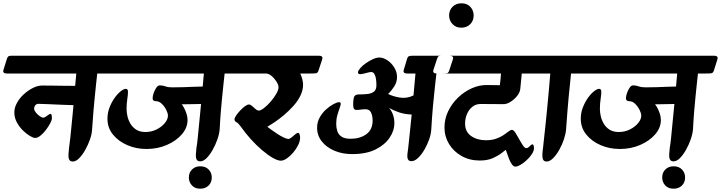

<svg xmlns="http://www.w3.org/2000/svg" viewBox="-76 -957 4375 1165"><path d="M-55 -533 -34 -600Q-29 -615 -21 -617Q-13 -619 0 -619H610Q638 -619 631 -597L610 -530Q605 -514 594 -512.5Q583 -511 561 -511H514Q510 -476 506.5 -442Q503 -408 499 -368.5Q495 -329 491 -281.5Q487 -234 483 -174Q482 -146 470.5 -112.5Q459 -79 441.5 -48Q424 -17 404.5 3Q385 23 366 23Q349 23 343.5 10.5Q338 -2 339.5 -21.5Q341 -41 343 -60Q346 -81 350.5 -120Q355 -159 359.5 -210Q364 -261 370 -319Q338 -320 295.5 -321.5Q253 -323 215 -325Q177 -327 157 -327Q145 -327 138 -318Q131 -309 131 -299Q131 -288 141 -275Q151 -262 164.5 -252.5Q178 -243 187 -243Q193 -243 201.5 -249Q210 -255 218 -260.5Q226 -266 230 -266Q236 -266 237.5 -256.5Q239 -247 239 -240Q239 -228 228.5 -208.5Q218 -189 202.5 -168.5Q187 -148 169.5 -134Q152 -120 137 -120Q126 -120 105.5 -132Q85 -144 63 -165.5Q41 -187 26 -215Q11 -243 11 -275Q11 -304 27 -333Q43 -362 69 -385.5Q95 -409 124 -423.5Q153 -438 180 -438Q203 -438 238 -437.5Q273 -437 311.5 -436.5Q350 -436 380 -436L387 -511H-34Q-62 -511 -55 -533Z M501 -533 523 -600Q528 -615 536.5 -617Q545 -619 561 -619H1384Q1412 -619 1405 -597L1384 -530Q1379 -514 1368.5 -512.5Q1358 -511 1335 -511H1287Q1283 -476 1279.5 -442Q1276 -408 1272 -368.5Q1268 -329 1264 -281.5Q1260 -234 1257 -174Q1255 -146 1243.5 -112.5Q1232 -79 1214.5 -48Q1197 -17 1177.5 2.5Q1158 22 1139 22Q1122 22 1116.5 9.5Q1111 -3 1112.5 -22Q1114 -41 1116 -60Q1120 -82 1124 -121.5Q1128 -161 1133 -213.5Q1138 -266 1144 -326L1026 -324Q1032 -319 1040.5 -303Q1049 -287 1055.5 -267.5Q1062 -248 1062 -229Q1062 -182 1027.5 -142Q993 -102 936.5 -77.5Q880 -53 813 -53Q750 -53 696 -76.5Q642 -100 609 -141Q576 -182 576 -236Q576 -273 589 -306Q602 -339 620.5 -364.5Q639 -390 657.5 -404Q676 -418 687 -418Q700 -418 700.5 -401.5Q701 -385 696.5 -357Q692 -329 692 -296Q692 -275 697.5 -251Q703 -227 716 -205.5Q729 -184 751 -170Q773 -156 806 -156Q843 -156 874 -171.5Q905 -187 924 -210Q943 -233 943 -256Q943 -269 933 -289.5Q923 -310 906.5 -326.5Q890 -343 870 -343Q850 -343 850 -361Q850 -374 856.5 -392.5Q863 -411 872.5 -425Q882 -439 893 -439Q912 -439 927.5 -433Q943 -427 968 -427Q1000 -427 1035 -428Q1070 -429 1102 -430.5Q1134 -432 1154 -432L1161 -511H522Q494 -511 501 -533Z M1070 120Q1070 90 1089.5 71Q1109 52 1139 52Q1172 52 1190.5 72Q1209 92 1209 120Q1209 150 1189.5 169Q1170 188 1139 188Q1107 188 1088.5 168Q1070 148 1070 120Z M1279 -533 1300 -600Q1305 -615 1313 -617Q1321 -619 1334 -619H1858Q1886 -619 1879 -597L1857 -530Q1852 -514 1841.5 -512.5Q1831 -511 1808 -511H1746Q1754 -493 1758.5 -475.5Q1763 -458 1763 -443Q1763 -410 1747 -377Q1731 -344 1704.5 -314.5Q1678 -285 1648.5 -260Q1619 -235 1591.5 -216.5Q1564 -198 1546 -188Q1555 -181 1572 -168.5Q1589 -156 1608.5 -143.5Q1628 -131 1646 -122.5Q1664 -114 1673 -114Q1682 -114 1693.5 -123.5Q1705 -133 1715.5 -142Q1726 -151 1732 -151Q1739 -151 1742 -141Q1745 -131 1745 -121Q1745 -101 1733 -76.5Q1721 -52 1702.5 -30.5Q1684 -9 1664 4.5Q1644 18 1628 18Q1609 18 1578.5 0.5Q1548 -17 1513.5 -46.5Q1479 -76 1445.5 -113Q1412 -150 1385 -189Q1369 -211 1358 -216Q1347 -221 1347 -233Q1347 -242 1357 -256.5Q1367 -271 1381.5 -286.5Q1396 -302 1410.5 -312.5Q1425 -323 1434 -323Q1443 -323 1453.5 -314Q1464 -305 1474.5 -295.5Q1485 -286 1495 -286Q1506 -286 1526 -301.5Q1546 -317 1566 -340Q1586 -363 1600 -387Q1614 -411 1614 -427Q1614 -442 1601.5 -462Q1589 -482 1571.5 -496.5Q1554 -511 1537 -511H1300Q1272 -511 1279 -533Z M1848 -182Q1848 -135 1876.5 -99Q1905 -63 1953 -42.5Q2001 -22 2061 -22Q2147 -22 2203.5 -50.5Q2260 -79 2288.5 -122Q2317 -165 2317 -208Q2317 -237 2308.5 -261Q2300 -285 2285 -302Q2311 -287 2344.5 -275.5Q2378 -264 2422 -262Q2415 -194 2409.5 -140.5Q2404 -87 2401 -60Q2398 -41 2396 -22Q2394 -3 2399 9Q2404 21 2420 21Q2440 21 2460.5 1.5Q2481 -18 2499 -48.5Q2517 -79 2528.5 -112.5Q2540 -146 2541 -174Q2545 -245 2551 -312Q2557 -379 2563 -431Q2569 -483 2572 -511H2610Q2627 -511 2636 -512.5Q2645 -514 2650 -530L2672 -597Q2679 -619 2650 -619H2443Q2421 -619 2410 -617.5Q2399 -616 2394 -600L2374 -533Q2367 -511 2395 -511H2445L2433 -378Q2392 -358 2350 -365Q2308 -372 2279 -387Q2300 -407 2316.5 -433Q2333 -459 2333 -490Q2333 -520 2316.5 -547Q2300 -574 2275 -591Q2250 -608 2226 -608Q2208 -608 2185.5 -597.5Q2163 -587 2142.5 -572.5Q2122 -558 2109 -542.5Q2096 -527 2096 -518Q2096 -507 2110 -507Q2117 -507 2130 -510Q2143 -513 2156 -516.5Q2169 -520 2176 -520Q2189 -520 2196 -507.5Q2203 -495 2205.5 -477Q2208 -459 2208 -440Q2208 -412 2192.5 -400.5Q2177 -389 2152.5 -386.5Q2128 -384 2101 -384Q2081 -384 2074 -372Q2067 -360 2067 -320Q2067 -305 2071.5 -297.5Q2076 -290 2088 -290Q2101 -290 2113 -292Q2125 -294 2141 -294Q2159 -294 2168 -284.5Q2177 -275 2181 -259Q2185 -243 2185 -226Q2185 -170 2146.5 -142.5Q2108 -115 2052 -115Q2015 -115 1996 -128Q1977 -141 1970.5 -162Q1964 -183 1964 -205Q1964 -233 1970.5 -256.5Q1977 -280 1984 -298.5Q1991 -317 1991.5 -327Q1992 -337 1981 -337Q1970 -337 1948 -325.5Q1926 -314 1903 -293.5Q1880 -273 1864 -244.5Q1848 -216 1848 -182Z M2649 -863Q2649 -895 2670 -916Q2691 -937 2724 -937Q2759 -937 2778.5 -915Q2798 -893 2798 -863Q2798 -831 2777 -810Q2756 -789 2723 -789Q2690 -789 2669.5 -811Q2649 -833 2649 -863Z M2554 -533 2576 -600Q2581 -615 2587 -617Q2593 -619 2609 -619H3247Q3275 -619 3268 -597L3247 -530Q3242 -514 3231 -512.5Q3220 -511 3198 -511H3090L3081 -419Q3079 -396 3061.5 -374.5Q3044 -353 3021.5 -339Q2999 -325 2980 -325Q2959 -325 2918.5 -325.5Q2878 -326 2840 -326Q2811 -326 2790 -309Q2769 -292 2757.5 -265Q2746 -238 2746 -207Q2746 -157 2783 -131.5Q2820 -106 2872 -106Q2908 -106 2934.5 -115.5Q2961 -125 2979.5 -137.5Q2998 -150 3010 -159.5Q3022 -169 3030 -169Q3040 -169 3051 -152Q3062 -135 3074 -113Q3086 -91 3097 -74.5Q3108 -58 3117 -58Q3127 -58 3137.5 -69.5Q3148 -81 3155 -81Q3160 -81 3162 -73.5Q3164 -66 3164 -58Q3164 -41 3151 -21.5Q3138 -2 3119 15.5Q3100 33 3081.5 43.5Q3063 54 3051 54Q3040 54 3030 40Q3020 26 3012.5 6.5Q3005 -13 3000 -28.5Q2995 -44 2993 -48Q2987 -44 2967 -28Q2947 -12 2914.5 2.5Q2882 17 2835 17Q2773 17 2724.5 -10.5Q2676 -38 2648.5 -83.5Q2621 -129 2621 -183Q2621 -236 2643.5 -282.5Q2666 -329 2703.5 -365Q2741 -401 2787 -421.5Q2833 -442 2880 -441L2957 -440Q2959 -457 2961 -475.5Q2963 -494 2964 -511H2575Q2547 -511 2554 -533Z M3142 -533 3164 -600Q3168 -615 3176 -617Q3184 -619 3197 -619H3482Q3510 -619 3503 -597L3482 -530Q3477 -514 3466.5 -512.5Q3456 -511 3433 -511H3389Q3386 -476 3382 -442Q3378 -408 3374.5 -368.5Q3371 -329 3367 -281.5Q3363 -234 3359 -174Q3357 -146 3346 -112.5Q3335 -79 3317.5 -48Q3300 -17 3280 3Q3260 23 3241 23Q3224 23 3219 10.5Q3214 -2 3215 -21.5Q3216 -41 3219 -60Q3221 -80 3225 -116Q3229 -152 3234 -199Q3239 -246 3244 -299Q3249 -352 3254 -406Q3259 -460 3263 -511H3163Q3135 -511 3142 -533Z M3373 -533 3395 -600Q3400 -615 3408.5 -617Q3417 -619 3433 -619H4256Q4284 -619 4277 -597L4256 -530Q4251 -514 4240.5 -512.5Q4230 -511 4207 -511H4159Q4155 -476 4151.5 -442Q4148 -408 4144 -368.5Q4140 -329 4136 -281.5Q4132 -234 4129 -174Q4127 -146 4115.5 -112.5Q4104 -79 4086.5 -48Q4069 -17 4049.5 2.5Q4030 22 4011 22Q3994 22 3988.5 9.5Q3983 -3 3984.5 -22Q3986 -41 3988 -60Q3992 -82 3996 -121.5Q4000 -161 4005 -213.5Q4010 -266 4016 -326L3898 -324Q3904 -319 3912.5 -303Q3921 -287 3927.5 -267.5Q3934 -248 3934 -229Q3934 -182 3899.5 -142Q3865 -102 3808.5 -77.5Q3752 -53 3685 -53Q3622 -53 3568 -76.5Q3514 -100 3481 -141Q3448 -182 3448 -236Q3448 -273 3461 -306Q3474 -339 3492.5 -364.5Q3511 -390 3529.5 -404Q3548 -418 3559 -418Q3572 -418 3572.5 -401.5Q3573 -385 3568.5 -357Q3564 -329 3564 -296Q3564 -275 3569.5 -251Q3575 -227 3588 -205.5Q3601 -184 3623 -170Q3645 -156 3678 -156Q3715 -156 3746 -171.5Q3777 -187 3796 -210Q3815 -233 3815 -256Q3815 -269 3805 -289.5Q3795 -310 3778.5 -326.5Q3762 -343 3742 -343Q3722 -343 3722 -361Q3722 -374 3728.5 -392.5Q3735 -411 3744.5 -425Q3754 -439 3765 -439Q3784 -439 3799.5 -433Q3815 -427 3840 -427Q3872 -427 3907 -428Q3942 -429 3974 -430.5Q4006 -432 4026 -432L4033 -511H3394Q3366 -511 3373 -533Z M3942 120Q3942 90 3961.5 71Q3981 52 4011 52Q4044 52 4062.5 72Q4081 92 4081 120Q4081 150 4061.5 169Q4042 188 4011 188Q3979 188 3960.5 168Q3942 148 3942 120Z"/></svg>

Font: Alkatra SemiBold
Style: Regular
Weight: 600
Designer: Suman Bhandary
Version: Version 1.100;gftools[0.9.22]